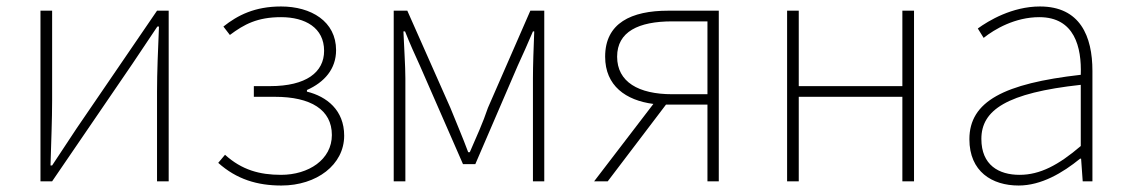

<svg xmlns="http://www.w3.org/2000/svg" viewBox="-20 -560 3484 593"><path d="M105 0H141L389 -363L466 -478H471C468 -407 465 -336 465 -277V0H501V-527H465L217 -164C195 -131 163 -82 141 -49H136C138 -120 141 -191 141 -249V-527H105Z M849 13C958 13 1043 -51 1043 -141C1043 -220 989 -262 928 -277V-282C982 -306 1018 -347 1018 -405C1018 -494 941 -540 848 -540C767 -540 714 -513 670 -478L690 -452C734 -485 775 -507 848 -507C923 -507 981 -474 981 -403C981 -337 926 -294 814 -294H764V-261H829C940 -261 1005 -221 1005 -143C1005 -67 933 -20 848 -20C782 -20 727 -35 675 -82L654 -57C711 -6 775 13 849 13Z M1196 0H1232V-318C1232 -357 1228 -412 1226 -463H1231C1246 -425 1261 -392 1277 -357L1410 -53H1448L1579 -357C1595 -392 1610 -425 1626 -463H1630C1628 -412 1626 -357 1626 -318V0H1661V-527H1618L1487 -227C1472 -182 1451 -136 1431 -90H1426C1409 -136 1389 -182 1371 -227L1238 -527H1196Z M2165 -269H2056C1952 -269 1886 -307 1886 -385C1886 -462 1952 -494 2056 -494H2165ZM2044 -527C1930 -527 1849 -489 1849 -385C1849 -295 1913 -250 1998 -239L1815 0H1857L2037 -237H2165V0H2200V-527Z M2411 0H2447V-261H2767V0H2803V-527H2767V-294H2447V-527H2411Z M3126 13C3196 13 3262 -26 3316 -70H3319L3324 0H3354V-341C3354 -448 3316 -540 3192 -540C3106 -540 3033 -496 3000 -472L3018 -443C3052 -470 3115 -507 3190 -507C3299 -507 3321 -414 3318 -329C3081 -302 2974 -247 2974 -130C2974 -30 3044 13 3126 13ZM3129 -20C3065 -20 3011 -50 3011 -131C3011 -220 3089 -273 3318 -298V-109C3249 -50 3192 -20 3129 -20Z"/></svg>

Font: Noto Sans CJK Thin
Style: Regular
Weight: 100
Designer: Ryoko NISHIZUKA (kana & ideographs); Paul D. Hunt (Latin, Greek & Cyrillic); Wenlong ZHANG (bopomofo); Sandoll Communica
Foundry: Adobe Systems Incorporated
Version: Version 1.000;PS 1;hotconv 1.0.78;makeotf.lib2.5.61930